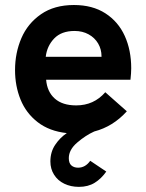

<svg xmlns="http://www.w3.org/2000/svg" viewBox="-20 -523 583 766"><path d="M181 121Q181 83.5 200 55Q219 26.5 246.5 8Q177 0.5 130.5 -35.5Q84 -71.5 62 -125.8Q40 -180 40 -243.5Q40 -311.5 65.2 -370.5Q90.5 -429.5 143.5 -466.2Q196.5 -503 275 -503Q349 -503 400.5 -469.8Q452 -436.5 477.8 -379.5Q503.5 -322.5 503.5 -251Q503.5 -232 500.5 -205H164Q168 -157 198.5 -129.8Q229 -102.5 284 -102.5Q354.5 -102.5 400 -155L486 -79Q431 -18 356 1.5Q321.5 17 288 45.8Q254.5 74.5 254.5 108Q254.5 128 264.8 137Q275 146 291.5 146Q320.5 146 340 118.5L404 161.5Q384 190 357.8 206.2Q331.5 222.5 295 222.5Q262.5 222.5 236.5 210Q210.5 197.5 195.8 174.2Q181 151 181 121ZM385 -296.5V-298.5Q385 -326.5 371.5 -349.5Q358 -372.5 333.5 -386Q309 -399.5 277.5 -399.5Q225 -399.5 196.2 -369.5Q167.5 -339.5 162.5 -296.5Z"/></svg>

Font: HK Grotesk
Style: Bold
Weight: 700
Designer: Alfredo Marco Pradil
Foundry: Hanken Design Co.
Version: Version 3.001